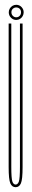

<svg xmlns="http://www.w3.org/2000/svg" viewBox="-20 -773 135 799"><path d="M45 6Q30 6 23 -10Q16 -26 16 -78V-675H27V-80Q27 -30 31.5 -17.5Q36 -5 45 -5Q54 -5 58.5 -17.5Q63 -30 63 -80V-675H74V-78Q74 -26 67 -10Q60 6 45 6ZM47.5 -690Q35 -690 25.8 -699.2Q16.5 -708.5 16.5 -722Q16.5 -730 20.5 -737Q24.5 -744 31.5 -748.5Q38.5 -753 47.5 -753Q61 -753 69.8 -743.5Q78.5 -734 78.5 -722Q78.5 -713.5 74.5 -706.2Q70.5 -699 63.5 -694.5Q56.5 -690 47.5 -690ZM47.5 -701Q56 -701 61.8 -707Q67.5 -713 67.5 -722Q67.5 -731 61.8 -736.5Q56 -742 47.5 -742Q39.5 -742 33.5 -736.5Q27.5 -731 27.5 -722Q27.5 -713 33.5 -707Q39.5 -701 47.5 -701Z"/></svg>

Font: Anybody UltraCondensed Thin
Style: Regular
Weight: 100
Width: 1
Designer: Tyler Finck
Foundry: Etcetera Type Company
Version: Version 1.110